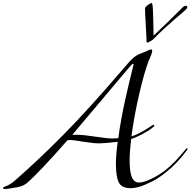

<svg xmlns="http://www.w3.org/2000/svg" viewBox="-70 -1226 1250 1259"><path d="M897 -946Q891 -946 891 -954Q891 -976 886 -1059Q881 -1142 881 -1166Q881 -1175 885 -1180.5Q889 -1186 902 -1195Q917 -1206 924 -1206Q931 -1206 933 -1158Q934 -1136 934.5 -1105.5Q935 -1075 936 -1040.5Q937 -1006 937 -994H939Q1015 -1065 1128 -1178Q1138 -1188 1149 -1188Q1158 -1188 1158 -1178Q1158 -1170 1138 -1153Q1009 -1045 929 -963Q927 -961 911 -953Q909 -952 906 -950.5Q903 -949 900.5 -947.5Q898 -946 897 -946ZM1020 -98Q996 -78 966.5 -58.5Q937 -39 883 -15.5Q829 8 786 8Q728 8 709 -29.5Q690 -67 690 -154Q690 -212 702 -296Q612 -286 582 -286Q541 -286 475 -297Q409 -308 392 -308Q378 -308 372 -306Q180 -87 102 -22Q73 0 16 6Q11 7 0.5 9Q-10 11 -19.5 12Q-29 13 -38 13Q-50 13 -50 6Q-50 0 -34 -4Q-4 -14 30 -44Q181 -176 345 -341.5Q509 -507 746 -784Q762 -802 772.5 -814.5Q783 -827 794 -837Q805 -847 810 -851.5Q815 -856 825.5 -862Q836 -868 839 -869.5Q842 -871 856 -876.5Q870 -882 876 -884Q879 -885 896.5 -893.5Q914 -902 920 -902Q928 -902 928 -892Q928 -884 923.5 -871.5Q919 -859 913 -845.5Q907 -832 906 -830Q877 -756 843 -609.5Q809 -463 792 -332Q823 -341 857 -360Q891 -379 912 -393.5Q933 -408 936 -408Q942 -408 942 -402Q942 -397 920 -381Q898 -365 861 -345.5Q824 -326 790 -314Q780 -227 780 -178Q780 -95 795.5 -62Q811 -29 841 -29Q871 -29 919.5 -52Q968 -75 1012 -108Q1074 -156 1148 -248Q1152 -254 1156 -254Q1160 -254 1160 -250Q1160 -248 1158 -244Q1090 -152 1020 -98ZM404 -342H438Q478 -342 555 -330Q632 -318 666 -318Q690 -318 706 -320Q713 -378 726 -448.5Q739 -519 752.5 -578.5Q766 -638 778 -689Q790 -740 798 -770.5Q806 -801 806 -802Q806 -808 803 -808Q796 -808 770 -776Z"/></svg>

Font: Miama Nueva
Style: Medium
Weight: 400
Italic angle: -28°
Version: Version 1.0